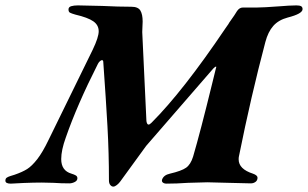

<svg xmlns="http://www.w3.org/2000/svg" viewBox="-68 -678 1142 712"><path d="M336 -9Q336 -111 330.5 -209.5Q325 -308 315 -448Q315 -455 310 -455Q307 -455 302.5 -451Q298 -447 295 -441Q218 -289 176 -168Q159 -121 159 -88Q159 -45 197 -34Q207 -31 213 -27.5Q219 -24 219 -17Q219 -8 209 -3Q199 2 189 2Q158 2 130 0L87 -1Q58 -1 20.5 0.5Q-17 2 -28 3Q-48 3 -48 -8Q-48 -16 -42.5 -19.5Q-37 -23 -28.5 -25.5Q-20 -28 -14 -30Q15 -40 32.5 -51Q50 -62 70 -87.5Q90 -113 113 -161L276 -494Q298 -540 298 -562Q298 -585 278 -599Q258 -613 211 -624Q197 -628 191.5 -631Q186 -634 186 -643Q186 -652 196 -655Q206 -658 221 -658L311 -656Q371 -653 419 -653Q444 -653 452.5 -639Q461 -625 461 -598Q461 -588 460 -573Q459 -558 460 -548L475 -229Q477 -216 483 -216Q487 -216 494 -223Q611 -340 768 -573Q771 -578 775 -583Q779 -588 782 -594Q805 -626 811 -637Q820 -650 832 -650H882Q907 -650 974 -655Q987 -656 1001.5 -657Q1016 -658 1031 -658Q1043 -658 1048.5 -655Q1054 -652 1054 -644Q1054 -627 999 -613Q965 -604 945.5 -582Q926 -560 916 -522Q863 -322 818 -98Q817 -94 817 -87Q817 -51 870 -34Q887 -28 887 -19Q887 -9 879.5 -3.5Q872 2 862 2Q839 2 779 0L701 -2Q683 -2 629 0Q587 3 550 3Q541 3 536 -1Q531 -5 533 -12Q539 -29 562 -34Q605 -44 622 -56Q639 -68 648 -97Q675 -189 719 -369L733 -426L734 -429Q734 -431 733 -431Q730 -431 723 -424L474 -137L378 -5Q373 2 365.5 8Q358 14 352 14Q346 14 341 8Q336 2 336 -9Z"/></svg>

Font: EB Garamond ExtraBold
Style: Italic
Weight: 800
Italic angle: -17.2°
Designer: Georg Duffner and Octavio Pardo
Foundry: Georg Duffner
Version: Version 1.000